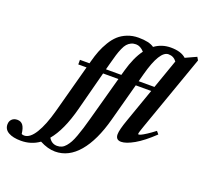

<svg xmlns="http://www.w3.org/2000/svg" viewBox="-438 -912 1416 1341"><g transform="rotate(20 270.0 -241.5)"><path d="M97.7 233.9Q43.9 233.9 -16.6 202.1Q-76.2 244.6 -151.9 244.6Q-210.9 244.6 -244.9 225.3Q-278.8 206.1 -278.8 168.9Q-278.8 144.5 -263.7 129.9Q-248.5 115.2 -223.6 115.2Q-196.3 115.2 -181.6 135.3Q-167 155.3 -162.1 198.2Q-153.3 202.6 -143.1 202.6Q-100.1 202.6 -61.3 139.4Q-22.5 76.2 7.8 -35.6L104.5 -393.6H43V-427.7H113.8L118.2 -443.8Q130.4 -489.3 144.5 -525.6Q158.7 -562 180.7 -598.4Q202.6 -634.8 229 -658.9Q255.4 -683.1 293.2 -698.2Q331.1 -713.4 376 -713.4Q455.6 -713.4 491.7 -687Q544.9 -725.6 611.3 -725.6Q688 -725.6 725.1 -690.9L806.2 -728L819.3 -705.6L621.1 -145Q602.1 -92.3 602.1 -81.5Q602.1 -77.6 606.4 -77.6Q611.8 -77.6 624.3 -83.3Q636.7 -88.9 661.6 -105Q686.5 -121.1 718.3 -145.5L735.8 -125Q662.1 -54.7 603.3 -21.2Q544.4 12.2 508.3 12.2Q467.8 12.2 467.8 -29.3Q467.8 -62 496.6 -142.6L585 -393.6H470.2L394 -111.3Q349.1 55.7 273.4 144.8Q197.8 233.9 97.7 233.9ZM495.1 -485.8 479.5 -427.7H596.7L672.9 -644.5Q650.4 -675.8 611.8 -675.8Q546.4 -675.8 495.1 -485.8ZM248.5 -473.6 236.3 -427.7H350.6L359.9 -461.4Q389.6 -568.4 436.5 -631.3Q407.2 -663.6 375 -663.6Q354.5 -663.6 338.4 -655.8Q322.3 -647.9 310.3 -634.5Q298.3 -621.1 287.4 -595.9Q276.4 -570.8 268.1 -543.7Q259.8 -516.6 248.5 -473.6ZM150.9 -101.1Q106.4 68.8 34.7 153.8Q57.1 191.9 97.7 191.9Q116.2 191.9 131.8 184.8Q147.5 177.7 161.1 161.6Q174.8 145.5 185.5 126Q196.3 106.4 208 74.2Q219.7 42 229.2 11.2Q238.8 -19.5 251.5 -66.4L341.3 -393.6H227.5Z"/></g></svg>

Font: Elstob Grade
Style: Italic
Weight: 400
Italic angle: -20°
Designer: Peter S. Baker
Version: Version 1.015